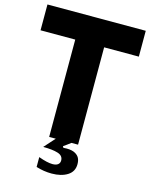

<svg xmlns="http://www.w3.org/2000/svg" viewBox="-140 -852 904 1149"><g transform="rotate(15 312.5 -277.5)"><path d="M402 0H361Q338 18 317 32L322 41Q329 40 342 40Q377 40 397 52Q414 62 421.5 77Q429 92 429 114Q429 160 391 184Q353 208 293 208Q245 208 197 193V132Q251 152 284 152Q306 152 317.5 143Q329 134 329 118Q329 88 295.5 77.5Q262 67 204 67L264 0H223V-603H8V-763H617V-603H402Z"/></g></svg>

Font: Open Sauce Sans Black
Style: Regular
Weight: 900
Designer: Alfredo Marco Pradil
Foundry: Creative Sauce Fz LLC
Version: Version 1.477